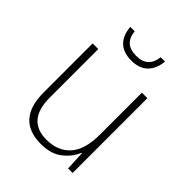

<svg xmlns="http://www.w3.org/2000/svg" viewBox="-207 -837 962 962"><g transform="rotate(45 274.5 -356.0)"><path d="M464 -530V0H432L427 -103H424Q406 -58 363 -24Q320 10 249 10Q76 10 76 -183V-530H116V-187Q116 -104 151 -64.5Q186 -25 252 -25Q334 -25 379.5 -76Q425 -127 425 -232V-530ZM397 -722Q391 -666 360 -636Q329 -606 273 -606Q217 -606 186 -636Q155 -666 151 -722H182Q190 -640 273 -640Q317 -640 339.5 -661.5Q362 -683 366 -722Z"/></g></svg>

Font: Noto Sans Disp ExtLt
Style: Regular
Weight: 200
Designer: Monotype Design Team
Foundry: Monotype Imaging Inc.
Version: Version 2.000;GOOG;noto-source:20170915:90ef993387c0